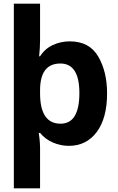

<svg xmlns="http://www.w3.org/2000/svg" viewBox="-20 -780 640 1040"><path d="M197 -275V-291Q197 -436 307 -436Q410 -436 410 -276Q410 -110 308 -110Q197 -110 197 -275ZM197 240V19Q197 14 196 -6Q195 -26 190 -60H197Q225 -26 266.5 -8Q308 10 353 10Q448 10 504 -65Q560 -140 560 -274Q560 -392 512 -474Q464 -556 358 -556Q309 -556 266 -536Q223 -516 197 -475H192Q197 -523 197 -563V-760H55V240Z"/></svg>

Font: Noto Sans Mono UI
Style: Bold
Weight: 700
Designer: Monotype Design team
Foundry: Monotype Imaging Inc.
Version: 1.000